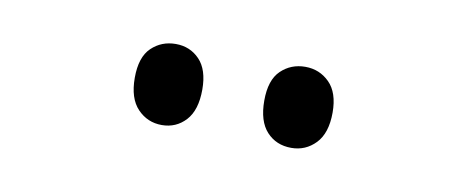

<svg xmlns="http://www.w3.org/2000/svg" viewBox="-28 -786 580 238"><g transform="rotate(10 262.0 -667.0)"><path d="M137 -668Q137 -694 149.5 -706Q162 -718 180 -718Q198 -718 210 -705.5Q222 -693 222 -668Q222 -642 210 -629Q198 -616 180 -616Q162 -616 149.5 -629Q137 -642 137 -668ZM300 -668Q300 -694 312.5 -706Q325 -718 343 -718Q361 -718 373.5 -705.5Q386 -693 386 -668Q386 -642 373.5 -629Q361 -616 343 -616Q324 -616 312 -629Q300 -642 300 -668Z"/></g></svg>

Font: Noto Sans Bengali ExtraCondensed
Style: Regular
Weight: 400
Width: 2
Designer: Jelle Bosma - Monotype Design Team
Foundry: Monotype Imaging Inc.
Version: Version 2.003; ttfautohint (v1.8.4.7-5d5b)